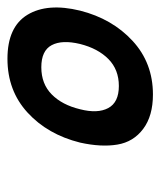

<svg xmlns="http://www.w3.org/2000/svg" viewBox="23 -882 434 520"><g transform="rotate(-90 240.0 -622.0)"><path d="M380.9 -622.1Q392.6 -670.9 377.7 -699Q362.8 -727.1 317.9 -727.1Q272.9 -727.1 244.4 -699Q215.8 -670.9 204.1 -622.1Q191.9 -574.7 207.3 -545.9Q222.7 -517.1 267.1 -517.1Q311.5 -517.1 340.1 -545.4Q368.7 -573.7 380.9 -622.1ZM471.2 -622.1Q449.2 -535.2 389.4 -480Q329.6 -424.8 244.1 -424.8Q186 -424.8 150.9 -451.2Q115.7 -477.5 108.4 -521.2Q101.1 -564.9 113.8 -622.1Q135.7 -710 195.1 -764.4Q254.4 -818.8 340.8 -818.8Q427.2 -818.8 460 -764.6Q492.7 -710.4 471.2 -622.1Z"/></g></svg>

Font: Sinkin Sans 600 SemiBold Italic
Style: Regular
Weight: 600
Italic angle: -112°
Designer: Keith Bates
Foundry: K-Type
Version: Sinkin Sans (version 1.0)  by Keith Bates   •   © 2014   www